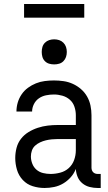

<svg xmlns="http://www.w3.org/2000/svg" viewBox="-20 -929 540 957"><path d="M202 8Q172 8 143 -1Q114 -10 93.5 -32Q73 -54 64.5 -83Q56 -112 56 -141Q56 -167 62.5 -192Q69 -217 84.5 -237Q100 -257 122 -270.5Q144 -284 168.5 -292Q193 -300 218 -303Q243 -306 269 -306H358V-355Q358 -376 351 -397Q344 -418 328 -432Q312 -446 291 -452Q270 -458 249 -458Q229 -458 209.5 -454Q190 -450 174 -439Q158 -428 149 -410Q140 -392 140 -373H62Q62 -396 68.5 -418Q75 -440 88 -459Q101 -478 119.5 -491.5Q138 -505 159 -513.5Q180 -522 203 -525Q226 -528 249 -528Q273 -528 297 -524.5Q321 -521 343 -511Q365 -501 383.5 -485Q402 -469 414 -448Q426 -427 431 -403Q436 -379 436 -355V-93Q436 -87 438 -81Q440 -75 444.5 -70.5Q449 -66 455 -64Q461 -62 467 -62H482V8H467Q447 8 427 3Q407 -2 391 -15Q375 -28 367 -47Q359 -66 358 -87Q349 -64 332.5 -45.5Q316 -27 295 -14.5Q274 -2 250 3Q226 8 202 8ZM232 -62Q256 -62 280.5 -68.5Q305 -75 323 -91.5Q341 -108 349.5 -131.5Q358 -155 358 -180V-236H269Q254 -236 238.5 -234.5Q223 -233 208.5 -229.5Q194 -226 180 -219.5Q166 -213 155 -203Q144 -193 139 -178.5Q134 -164 134 -149Q134 -131 141 -113Q148 -95 162 -83Q176 -71 194.5 -66.5Q213 -62 232 -62ZM250 -608Q237 -608 225 -611.5Q213 -615 204 -624Q195 -633 191.5 -645Q188 -657 188 -670Q188 -683 191.5 -695Q195 -707 204 -716Q213 -725 225 -729Q237 -733 250 -733Q263 -733 275 -729Q287 -725 296 -716Q305 -707 309 -695Q313 -683 313 -670Q313 -657 309 -645Q305 -633 296 -624Q287 -615 275 -611.5Q263 -608 250 -608ZM100 -841V-909H400V-841Z"/></svg>

Font: Iosevka Algr
Style: Regular
Weight: 400
Monospace: yes
Designer: Belleve Invis
Foundry: Belleve Invis
Version: Version 26.0.2; ttfautohint (v1.8.3)